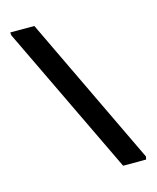

<svg xmlns="http://www.w3.org/2000/svg" viewBox="-106 -765 688 840"><g transform="rotate(-15 238.0 -345.5)"><path d="M347 0 22 -678 21 -691H130L454 -13L451 0Z"/></g></svg>

Font: Kreon Medium
Style: Regular
Weight: 500
Version: Version 2.002